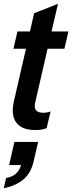

<svg xmlns="http://www.w3.org/2000/svg" viewBox="-22 -676 381 1013"><path d="M164 10Q93 10 64 -29Q35 -68 51 -140L115 -419H49L70 -510H136L158 -606L284 -656L250 -510H339L318 -419H229L163 -132Q152 -81 207 -81Q226 -81 245 -88L224 0Q203 10 164 10ZM-2 317 10 263Q41 258 60.5 241.5Q80 225 89 195H26L54 73H179L156 173Q141 239 100 272Q59 305 -2 317Z"/></svg>

Font: Instrument Sans Condensed SemiBold Italic
Style: Regular
Weight: 600
Width: 3
Italic angle: -13°
Designer: Rodrigo Fuenzalida
Foundry: fragTYPE
Version: Version 1.000; ttfautohint (v1.8.4.7-5d5b);gftools[0.9.28]